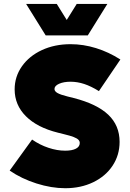

<svg xmlns="http://www.w3.org/2000/svg" viewBox="-20 -946 663 979"><path d="M29.3 -76.2 143.6 -234.4Q183.1 -207 227.1 -192.4Q271 -177.7 312.5 -177.7Q347.7 -177.7 367.2 -188Q386.7 -198.2 386.7 -216.8Q386.7 -226.6 379.6 -233.6Q372.6 -240.7 355.7 -247.3Q338.9 -253.9 306.6 -261.7L275.4 -269.5Q169.4 -295.9 112.1 -353.3Q54.7 -410.6 54.7 -490.2Q54.7 -555.2 91.8 -607.9Q128.9 -660.6 193.8 -690.7Q258.8 -720.7 339.8 -720.7Q404.8 -720.7 469.5 -700.7Q534.2 -680.7 593.8 -642.6L484.4 -481.4Q444.3 -506.3 409.4 -517.8Q374.5 -529.3 339.8 -529.3Q304.7 -529.3 281.2 -518.8Q257.8 -508.3 257.8 -492.2Q257.8 -480.5 273.2 -471.7Q288.6 -462.9 324.2 -454.1L355.5 -446.3Q474.1 -416 532 -361.1Q589.8 -306.2 589.8 -222.7Q589.8 -155.3 554.2 -101.3Q518.6 -47.4 455.3 -16.8Q392.1 13.7 312.5 13.7Q242.2 13.7 166 -10.5Q89.8 -34.7 29.3 -76.2ZM269.5 -925.8 320.3 -844.2 371.1 -925.8H527.3L427.7 -765.6H212.9L113.3 -925.8Z"/></svg>

Font: Wanted Sans ExtraBlack
Style: Regular
Weight: 900
Designer: Original Design by Kil Hyung-jin and Kang Hanbin, Wanted Lab, Inc; Hangeul from Source Han Sans by Jang Soo-young and Ka
Foundry: Wanted Lab, Inc.
Version: Version 1.001